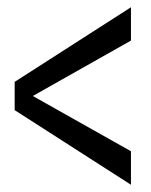

<svg xmlns="http://www.w3.org/2000/svg" viewBox="-20 -508 416 530"><path d="M341.5 2V-90.5L52 -253.5V-232.5L341.5 -396V-488L20.5 -282V-204Z"/></svg>

Font: Anybody UltraCondensed Thin
Style: Regular
Weight: 400
Version: Version 1.111